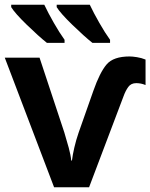

<svg xmlns="http://www.w3.org/2000/svg" viewBox="-20 -786 631 806"><path d="M524 -549Q456 -549 427.5 -515.5Q399 -482 372 -405L310 -229Q299 -197 292 -166.5Q285 -136 282 -112H279Q277 -135 268.5 -166Q260 -197 250 -230L146 -544H0L207 0H354L499 -383Q507 -405 518.5 -421Q530 -437 552 -437Q572 -437 591 -429V-536Q574 -543 555 -546Q536 -549 524 -549ZM166 -766H27V-756Q43 -730 93 -681.5Q143 -633 177 -606H251V-619Q230 -648 206 -690Q182 -732 166 -766ZM357 -766H218V-756Q234 -730 284 -681.5Q334 -633 368 -606H442V-619Q421 -648 397 -690Q373 -732 357 -766Z"/></svg>

Font: Noto Sans UI
Style: Bold
Weight: 700
Designer: Monotype Design Team
Foundry: Monotype Imaging Inc.
Version: Version 1.901